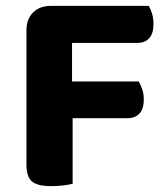

<svg xmlns="http://www.w3.org/2000/svg" viewBox="-20 -626 568 653"><path d="M486 -606Q492 -596 497 -580Q502 -564 502 -545Q502 -512 487.5 -496Q473 -480 447 -480H225V-349H452Q458 -338 463.5 -323Q469 -308 469 -288Q469 -255 454 -239.5Q439 -224 414 -224H227V-1Q216 2 196 4.5Q176 7 154 7Q107 7 88.5 -9Q70 -25 70 -67V-523Q70 -561 92.5 -583.5Q115 -606 153 -606Z"/></svg>

Font: Baloo 2 Latin
Style: Bold
Weight: 400
Designer: Sarang Kulkarni and Ek Type
Foundry: Ek Type
Version: Version 1.001